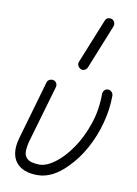

<svg xmlns="http://www.w3.org/2000/svg" viewBox="-85 -792 617 863"><g transform="rotate(10 223.5 -361.0)"><path d="M147 14Q78 14 48 -25Q18 -65 38 -136L115 -403Q117 -412 126 -416.5Q135 -421 144 -419Q154 -416 158.5 -407.5Q163 -399 160 -389L83 -124Q79 -108 77.5 -88Q76 -68 86 -55Q96 -42 113.5 -38Q131 -34 147 -34Q179 -34 217.5 -62.5Q256 -91 290.5 -141Q325 -191 347.5 -256.5Q370 -322 370 -396Q370 -405 376.5 -412.5Q383 -420 393 -420Q403 -420 410 -412.5Q417 -405 417 -396Q417 -334 400 -270.5Q383 -207 352.5 -151Q322 -95 280 -53Q215 14 147 14ZM287 -503Q283 -493 274 -489Q265 -485 256 -489Q247 -494 243 -502.5Q239 -511 243 -521L324 -721Q328 -732 336.5 -735Q345 -738 355 -735Q364 -731 367.5 -722Q371 -713 368 -704Z"/></g></svg>

Font: Zen Kurenaido
Style: Regular
Weight: 400
Designer: Yoshimichi Ohira
Foundry: Positype
Version: Version 1.001